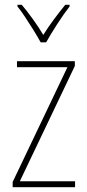

<svg xmlns="http://www.w3.org/2000/svg" viewBox="-20 -783 364 803"><path d="M294 0H33V-22L262 -502H51V-527H293V-507L63 -25H294ZM150 -606Q137 -630 119.5 -658Q102 -686 84.5 -712.5Q67 -739 53 -756V-763H71Q93 -737 117.5 -703Q142 -669 161 -637Q181 -669 204 -700Q227 -731 253 -763H271V-756Q247 -725 219.5 -682.5Q192 -640 173 -606Z"/></svg>

Font: Noto Sans Bengali Condensed Thin
Style: Regular
Weight: 100
Width: 3
Designer: Joana Ranito - Universal Thirst; Jelle Bosma - Monotype Design Team
Foundry: Universal Thirst ehf.
Version: Version 3.000; ttfautohint (v1.8.4.7-5d5b)